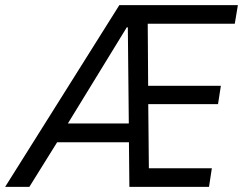

<svg xmlns="http://www.w3.org/2000/svg" viewBox="-60 -725 947 745"><path d="M-40 0 403 -705H863L851 -633H483L513 -671L515 -369L476 -392H797L786 -321H479L515 -345L518 -37L486 -72H762L751 0H442L440 -204L459 -173H137L181 -204L54 0ZM432 -619 193 -229 179 -246H453L440 -227L436 -619Z"/></svg>

Font: Nunito Sans 7pt Condensed
Style: Italic
Weight: 400
Width: 3
Italic angle: -9°
Designer: Vernon Adams
Foundry: Vernon Adams
Version: Version 3.101;gftools[0.9.27]